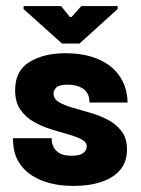

<svg xmlns="http://www.w3.org/2000/svg" viewBox="-20 -605 467 635"><path d="M221 10Q214 10 191.5 8.5Q169 7 140.5 -0.5Q112 -8 85 -25Q58 -42 40.5 -71.5Q23 -101 23 -148H151Q151 -147 151.5 -138Q152 -129 157.5 -118Q163 -107 176.5 -98.5Q190 -90 217 -90Q240 -90 250.5 -96Q261 -102 264 -109Q267 -116 267 -120Q267 -135 250 -144Q233 -153 206 -160.5Q179 -168 148.5 -177.5Q118 -187 91 -202.5Q64 -218 47 -243Q30 -268 30 -307Q30 -371 77.5 -400Q125 -429 197 -429Q242 -429 279 -418.5Q316 -408 343 -387.5Q370 -367 385.5 -336.5Q401 -306 402 -266H276Q276 -283 270 -294.5Q264 -306 253.5 -312.5Q243 -319 230.5 -322Q218 -325 204 -325Q175 -325 166 -315.5Q157 -306 157 -296Q157 -278 174.5 -267.5Q192 -257 219.5 -249Q247 -241 278.5 -232Q310 -223 337.5 -208.5Q365 -194 382.5 -170.5Q400 -147 400 -110Q400 -71 378.5 -44.5Q357 -18 317 -4Q277 10 221 10ZM185 -461 58 -575V-585H182L211 -549H217L249 -585H369V-575L243 -461Z"/></svg>

Font: Darker Grotesque Black
Style: Regular
Weight: 900
Designer: Gabriel Lam
Foundry: TypeRant
Version: Version 1.000;gftools[0.9.28]